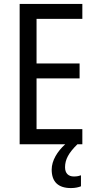

<svg xmlns="http://www.w3.org/2000/svg" viewBox="-20 -734 488 977"><path d="M311 117C311 78 329 44 374 0H399V-77H166V-335H385V-411H166V-638H399V-714H80V0H312C272 36 243 83 243 129C243 190 275 223 341 223C363 223 379 219 392 214V158C384 161 373 164 356 164C328 164 311 148 311 117Z"/></svg>

Font: Noto Sans Gujarati Condensed
Style: Regular
Weight: 400
Width: 3
Designer: Jelle Bosma - Monotype Design Team, Universal Thirst
Foundry: Monotype Imaging Inc.
Version: Version 2.106